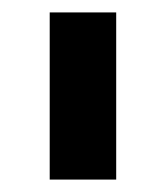

<svg xmlns="http://www.w3.org/2000/svg" viewBox="-20 -1020 270 309"><path d="M167 -731H60V-1000H167Z"/></svg>

Font: El Pececito
Style: Regular
Weight: 400
Designer: deFharo
Foundry: deFharo
Version: El Pececito Version 1.000